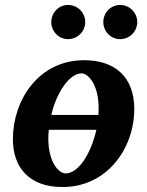

<svg xmlns="http://www.w3.org/2000/svg" viewBox="-20 -743 593 775"><path d="M522 -303C522 -433 443 -500 320 -500C135 -500 32 -338 32 -181C32 -70 95 12 232 12C414 12 522 -146 522 -303ZM378 -307C378 -298 378 -288 377 -279H187C209 -374 263 -447 309 -447C334 -447 378 -405 378 -307ZM369 -219C348 -125 298 -43 244 -43C221 -43 175 -82 175 -185C175 -196 176 -208 177 -219ZM534 -654C534 -692 503 -723 465 -723C427 -723 397 -692 397 -654C397 -616 427 -585 465 -585C503 -585 534 -616 534 -654ZM324 -654C324 -692 293 -723 255 -723C217 -723 187 -692 187 -654C187 -616 217 -585 255 -585C293 -585 324 -616 324 -654Z"/></svg>

Font: Veleka
Style: Bold Italic
Weight: 700
Italic angle: -12°
Designer: Stefan Peev, Context Ltd, 2016; SIL International, 1997-2014.
Foundry: Stefan Peev, Context Ltd, 2016
Version: Version 5.000